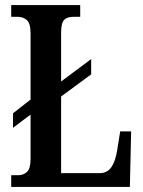

<svg xmlns="http://www.w3.org/2000/svg" viewBox="-20 -734 563 754"><path d="M24 0V-46H52Q72 -46 86 -59Q100 -72 100 -110V-284L31 -232V-289L100 -343V-603Q100 -642 85.5 -655Q71 -668 48 -668H24V-714H295V-668H269Q243 -668 231.5 -655.5Q220 -643 220 -606V-414L338 -502V-442L220 -355V-54H371Q401 -54 417 -77Q433 -100 440 -143L452 -218H495L490 0Z"/></svg>

Font: Noto Serif Ethiopic ExtraCondensed SemiBold
Style: Regular
Weight: 600
Width: 2
Designer: Monotype Design Team
Foundry: Monotype Imaging Inc.
Version: Version 2.102; ttfautohint (v1.8.4.7-5d5b)